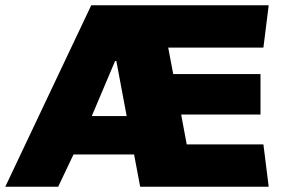

<svg xmlns="http://www.w3.org/2000/svg" viewBox="-33 -706 1064 726"><path d="M-13 0 312 -686H983L963 -526H603L622 -426H952V-273H652L673 -160H963L983 0H497L474 -122H245L187 0ZM314 -267H446L407 -475H402Z"/></svg>

Font: Chivo Medium Black
Style: Regular
Weight: 900
Version: Version 2.002